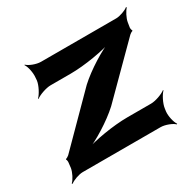

<svg xmlns="http://www.w3.org/2000/svg" viewBox="-130 -700 889 871"><g transform="rotate(-30 314.5 -264.0)"><path d="M343 -194 581 -432C583 -434 594 -442 596 -441L599 -445C596 -446 594 -458 595 -462L599 -487C602 -506 618 -537 629 -547L626 -550C615 -540 582 -528 563 -528H168C144 -528 109 -542 98 -554L96 -552C106 -539 114 -502 111 -478L110 -464C107 -440 87 -403 73 -390L75 -388C90 -400 129 -414 153 -414H257C332 -414 437 -432 491 -452L488 -456C435 -436 348 -382 296 -334L63 -99C61 -97 49 -89 47 -90L45 -86C48 -85 49 -73 48 -69L45 -43C42 -23 26 9 13 20L16 23C29 12 62 0 82 0H490C514 0 549 14 560 26L563 24C553 11 544 -26 547 -50L549 -64C552 -88 571 -125 585 -138L583 -140C568 -128 530 -114 506 -114H382C307 -114 202 -96 148 -76L150 -72C204 -92 291 -146 343 -194Z"/></g></svg>

Font: Asimov
Style: EdgeWideIt
Weight: 500
Designer: Google
Version: Version 2.000980: 2014